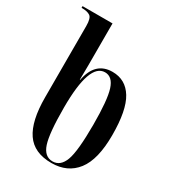

<svg xmlns="http://www.w3.org/2000/svg" viewBox="-186 -863 881 976"><g transform="rotate(30 255.0 -375.0)"><path d="M269 10Q363 10 415 -57Q467 -124 467 -267Q467 -413 426 -480Q385 -547 308 -547Q207 -547 185 -429H183Q184 -477 184 -513Q184 -549 184 -577V-760H8V-750H11Q42 -750 58.5 -739Q75 -728 75 -682V-263Q75 -125 121 -57.5Q167 10 269 10ZM270 0Q222 0 203 -58Q184 -116 184 -266Q184 -526 276 -526Q320 -526 338.5 -468Q357 -410 357 -266Q357 -110 336.5 -55Q316 0 270 0Z"/></g></svg>

Font: Noto Serif Display Condensed Semi
Style: Regular
Weight: 600
Width: 3
Designer: Monotype Design Team
Foundry: Monotype Imaging Inc.
Version: Version 1.900